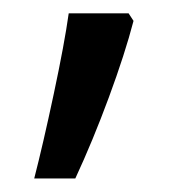

<svg xmlns="http://www.w3.org/2000/svg" viewBox="-20 -136 285 285"><path d="M170.9 -116.2 178.2 -105Q165.5 -56.2 141.6 8.5Q117.7 73.2 91.8 128.9H30.8Q43.9 78.1 59.8 3.4Q75.7 -71.3 82 -116.2Z"/></svg>

Font: f0_46866 
Style: Regular
Weight: 400
Foundry: Ascender Corporation
Version: Version 1.10